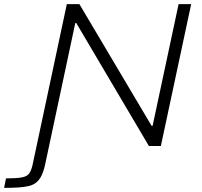

<svg xmlns="http://www.w3.org/2000/svg" viewBox="-102 -708 978 931"><path d="M-82 203 -73 157Q-20 157 5 152Q30 147 40 132.5Q50 118 56 91L222 -688H283L633 -98H638L764 -688H825L678 0H620L268 -596H263L117 89Q110 121 100 142Q90 163 75.5 175.5Q61 188 39.5 193.5Q18 199 -12 201Q-42 203 -82 203Z"/></svg>

Font: Saira Expanded Light
Style: Italic
Weight: 300
Width: 7
Italic angle: -12°
Designer: Hector Gatti with collaboration of the Omnibus-Type team
Foundry: Omnibus-Type
Version: Version 1.101